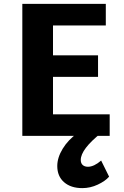

<svg xmlns="http://www.w3.org/2000/svg" viewBox="-20 -700 637 989"><path d="M95 0ZM545 -111V0H95V-680H525V-569H253V-415H485V-304H253V-111ZM275 155Q275 112 303 66Q331 20 380 -15H501Q396 69 396 124Q396 141 406 150Q416 159 433 159Q464 159 501 127L542 210Q522 233 483.5 251Q445 269 404 269Q345 269 310 238.5Q275 208 275 155Z"/></svg>

Font: Martel Sans ExtraBold
Style: Regular
Weight: 800
Designer: Dan Reynolds and Mathieu Réguer
Foundry: Dan Reynolds and Mathieu Réguer
Version: Version 1.002; ttfautohint (v1.1) -l 5 -r 5 -G 72 -x 0 -D la